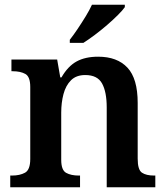

<svg xmlns="http://www.w3.org/2000/svg" viewBox="-20 -786 699 806"><path d="M23 0V-49H30Q63 -49 85 -61Q107 -73 107 -119V-421Q107 -464 86.5 -475.5Q66 -487 33 -487H28V-536H220L233 -461H238Q265 -508 301.5 -528Q338 -548 392 -548Q472 -548 515 -502Q558 -456 558 -354V-120Q558 -73 576 -61Q594 -49 627 -49H632V0H428V-335Q428 -400 408.5 -435.5Q389 -471 338 -471Q300 -471 278 -449Q256 -427 246.5 -391Q237 -355 237 -313V-115Q237 -72 257.5 -60.5Q278 -49 311 -49H316V0ZM273 -619Q288 -638 305.5 -664Q323 -690 339.5 -717Q356 -744 366 -766H504V-756Q495 -743 475 -723Q455 -703 429.5 -681Q404 -659 378 -639.5Q352 -620 330 -606H273Z"/></svg>

Font: Noto Serif Malayalam SemiBold
Style: Regular
Weight: 600
Designer: Indian type Foundry, Jelle Bosma, Monotype Design Team
Foundry: Monotype Imaging Inc.
Version: Version 2.104; ttfautohint (v1.8.4.7-5d5b)